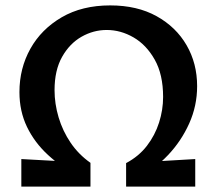

<svg xmlns="http://www.w3.org/2000/svg" viewBox="-20 -691 801 711"><path d="M275 -35Q208 -71 158 -117Q108 -163 80 -221Q52 -279 52 -350Q52 -438 92.5 -510.5Q133 -583 208.5 -627Q284 -671 388 -671Q488 -671 560 -631Q632 -591 671 -523.5Q710 -456 710 -372Q710 -299 680.5 -233.5Q651 -168 602 -116.5Q553 -65 492 -31L447 -87Q494 -112 524 -151Q554 -190 569 -237Q584 -284 584 -332Q584 -415 553 -470Q522 -525 474.5 -552.5Q427 -580 375 -580Q326 -580 282 -555Q238 -530 210 -480.5Q182 -431 182 -357Q182 -307 197 -256.5Q212 -206 241.5 -162.5Q271 -119 315 -88ZM59 0V-102L315 -88V0ZM447 0V-87L703 -102V0Z"/></svg>

Font: Ysabeau
Style: Bold
Weight: 700
Designer: Christian Thalmann (Catharsis Fonts)
Version: Version 2.000;gftools[0.9.27.dev2+g8671c4b]